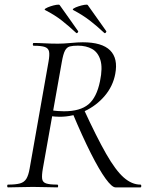

<svg xmlns="http://www.w3.org/2000/svg" viewBox="-20 -811 653 831"><path d="M15 0Q11 0 11 -6Q11 -12 15 -12Q48 -12 66.4 -17.1Q84.8 -22.2 94 -37.2Q103.2 -52.2 108.2 -81L190 -544Q195.2 -573 192.4 -587.5Q189.6 -602 174.6 -607.5Q159.6 -613 126 -613Q122 -613 122 -619Q122 -625 126 -625Q147.4 -625 174.5 -623.5Q201.6 -622 231.2 -622Q254.2 -622 286.2 -625Q318.2 -628 338.2 -628Q421.6 -628 456.6 -593Q491.6 -558 478.8 -491Q468.8 -437.8 433.1 -395.8Q397.4 -353.8 346.1 -329.7Q294.8 -305.6 238 -305.6Q230 -305.6 217.9 -306.5Q205.8 -307.4 199.8 -308.4L202.6 -333.8Q215 -331.6 230.2 -330.5Q245.4 -329.4 257.2 -329.4Q327 -329.4 362.8 -359.4Q398.6 -389.4 412.8 -459.4Q425 -517.6 414.5 -551.3Q404 -585 378.4 -599.2Q352.8 -613.4 317.2 -613.4Q295.2 -613.4 282.2 -610Q269.2 -606.6 261.3 -591.9Q253.4 -577.2 247.4 -542L165.4 -81Q160.4 -52.2 162.4 -37.2Q164.4 -22.2 179.7 -17.1Q195 -12 227.6 -12Q231.6 -12 231.6 -6Q231.6 0 228.6 0Q206.2 0 180.1 -1Q154 -2 122.4 -2Q93.4 -2 64.9 -1Q36.4 0 15 0ZM480 0Q464.6 0 437.2 -37.6Q409.8 -75.2 373.3 -147.4Q336.8 -219.6 293.8 -322L342 -339.4Q398.2 -217.4 439.3 -145.5Q480.4 -73.6 515.5 -42.8Q550.6 -12 587.8 -12Q591.6 -12 591.6 -6Q591.6 0 587.8 0Q546 0 519.6 0Q493.2 0 480 0ZM430.8 -669Q399.2 -698.6 368.6 -722.2Q338 -745.8 297.6 -767.2Q291.8 -770 299.3 -774.7Q306.8 -779.4 320 -783.7Q333.2 -788 345 -790Q356.8 -792 359.6 -789.4Q380 -760.4 399.1 -733.8Q418.2 -707.2 439.2 -677.2Q442 -675.6 438.3 -670.4Q434.6 -665.2 430.8 -669ZM309.2 -669Q277.6 -698.6 247.2 -722.4Q216.8 -746.2 175.8 -767.2Q170 -769.8 177.6 -774.5Q185.2 -779.2 198.3 -783.6Q211.4 -788 223.3 -790Q235.2 -792 238 -789.4Q258.4 -760.4 277.5 -733.8Q296.6 -707.2 317.4 -677.2Q320.2 -675.6 316.6 -670.5Q313 -665.4 309.2 -669Z"/></svg>

Font: Cormorant Infant Light
Style: Italic
Weight: 300
Italic angle: -10°
Designer: Christian Thalmann (Catharsis Fonts)
Foundry: Catharsis Fonts
Version: Version 4.001